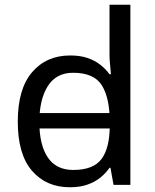

<svg xmlns="http://www.w3.org/2000/svg" viewBox="-20 -780 655 810"><path d="M104 -238V-303H480V-238ZM275 10Q175 10 115 -59.5Q55 -129 55 -267Q55 -405 115.5 -475.5Q176 -546 276 -546Q318 -546 349 -535.5Q380 -525 403 -507Q426 -489 442 -467H448Q447 -480 444.5 -505.5Q442 -531 442 -546V-760H530V0H459L446 -72H442Q426 -49 403 -30.5Q380 -12 348.5 -1Q317 10 275 10ZM289 -63Q374 -63 408.5 -109.5Q443 -156 443 -250V-266Q443 -366 410 -419.5Q377 -473 288 -473Q217 -473 181.5 -416.5Q146 -360 146 -265Q146 -169 181.5 -116Q217 -63 289 -63Z"/></svg>

Font: lbangla85
Style: Book
Weight: 400
Designer: Jelle Bosma - Monotype Design Team
Foundry: Monotype Imaging Inc.
Version: Version 2.003